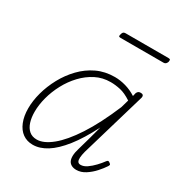

<svg xmlns="http://www.w3.org/2000/svg" viewBox="-178 -882 977 1031"><g transform="rotate(30 311.0 -367.0)"><path d="M170 17Q134 17 107.5 -2Q81 -21 66.5 -57Q52 -93 52 -141Q52 -188 66 -239.5Q80 -291 107 -341Q134 -391 173 -431.5Q212 -472 261.5 -495.5Q311 -519 372 -519Q405 -519 440 -509Q475 -499 506 -479L511 -500Q515 -508 520 -511.5Q525 -515 535 -515Q545 -515 549 -509.5Q553 -504 551 -495L432 -90Q426 -67 425 -51Q424 -35 429 -26.5Q434 -18 447 -18Q466 -18 486 -32Q506 -46 524.5 -65.5Q543 -85 556 -103Q561 -110 565.5 -110.5Q570 -111 576 -106Q584 -101 583.5 -96.5Q583 -92 579 -86Q566 -66 544.5 -42Q523 -18 496 -0.5Q469 17 440 17Q423 17 410.5 10.5Q398 4 392 -8.5Q386 -21 386.5 -40.5Q387 -60 395 -86Q406 -126 417.5 -165.5Q429 -205 439 -245Q392 -153 346.5 -95.5Q301 -38 257 -10.5Q213 17 170 17ZM91 -142Q91 -106 100 -78Q109 -50 127.5 -34Q146 -18 175 -18Q217 -18 268 -59.5Q319 -101 373.5 -184.5Q428 -268 482 -396L496 -445Q458 -470 426.5 -477Q395 -484 366 -484Q316 -484 274 -462.5Q232 -441 198 -405Q164 -369 140 -324Q116 -279 103.5 -232Q91 -185 91 -142ZM292 -716Q283 -716 281.5 -720Q280 -724 283 -733Q285 -742 289.5 -746.5Q294 -751 303 -751H570Q579 -751 580.5 -746.5Q582 -742 580 -733Q577 -725 572 -720.5Q567 -716 559 -716Z"/></g></svg>

Font: Playwrite AU QLD Thin
Style: Regular
Weight: 250
Designer: Veronika Burian, José Scaglione
Foundry: TypeTogether
Version: Version 1.002